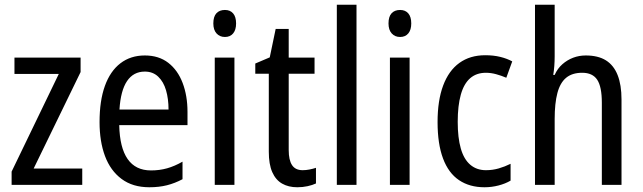

<svg xmlns="http://www.w3.org/2000/svg" viewBox="-20 -780 2711 810"><path d="M327 0H29V-56L228 -468H41V-537H320V-476L122 -69H327Z M591 -546Q650 -546 690 -515Q730 -484 750.5 -430Q771 -376 771 -308V-252H483Q485 -157 518.5 -109Q552 -61 617 -61Q653 -61 685 -70Q717 -79 750 -98V-24Q718 -7 684.5 1.5Q651 10 610 10Q540 10 493 -25Q446 -60 423 -121.5Q400 -183 400 -265Q400 -355 422.5 -417.5Q445 -480 488 -513Q531 -546 591 -546ZM591 -478Q543 -478 516 -438Q489 -398 484 -318H691Q691 -363 680.5 -399Q670 -435 647.5 -456.5Q625 -478 591 -478Z M969 -537V0H886V-537ZM929 -738Q951 -738 963.5 -723.5Q976 -709 976 -681Q976 -654 963.5 -639Q951 -624 929 -624Q907 -624 893.5 -639Q880 -654 880 -681Q880 -710 893 -724Q906 -738 929 -738Z M1257 -62Q1271 -62 1286 -65Q1301 -68 1313 -72V-6Q1298 1 1277.5 5.5Q1257 10 1234 10Q1197 10 1170 -5.5Q1143 -21 1128.5 -54Q1114 -87 1114 -140V-469H1057V-512L1118 -538L1143 -658H1198V-537H1307V-469H1198V-147Q1198 -105 1212 -83.5Q1226 -62 1257 -62Z M1484 0H1401V-760H1484Z M1708 -537V0H1625V-537ZM1668 -738Q1690 -738 1702.5 -723.5Q1715 -709 1715 -681Q1715 -654 1702.5 -639Q1690 -624 1668 -624Q1646 -624 1632.5 -639Q1619 -654 1619 -681Q1619 -710 1632 -724Q1645 -738 1668 -738Z M2024 10Q1961 10 1916.5 -20Q1872 -50 1849 -111.5Q1826 -173 1826 -265Q1826 -356 1849.5 -419Q1873 -482 1918 -514.5Q1963 -547 2027 -547Q2062 -547 2090.5 -540Q2119 -533 2141 -521L2116 -452Q2095 -461 2073 -467Q2051 -473 2030 -473Q1990 -473 1963.5 -450Q1937 -427 1924 -380.5Q1911 -334 1911 -266Q1911 -199 1924 -153.5Q1937 -108 1964 -85Q1991 -62 2030 -62Q2058 -62 2084 -69.5Q2110 -77 2134 -89V-18Q2112 -5 2083 2.5Q2054 10 2024 10Z M2320 -543Q2320 -522 2318.5 -502Q2317 -482 2314 -464H2320Q2332 -491 2352.5 -509Q2373 -527 2398 -536.5Q2423 -546 2451 -546Q2503 -546 2536 -525.5Q2569 -505 2585.5 -463.5Q2602 -422 2602 -360V0H2519V-347Q2519 -414 2499.5 -443.5Q2480 -473 2436 -473Q2394 -473 2368.5 -452Q2343 -431 2331.5 -387.5Q2320 -344 2320 -278V0H2237V-760H2320Z"/></svg>

Font: Noto Sans Khmer Condensed
Style: Regular
Weight: 400
Width: 3
Designer: Danh Hong and the Monotype Design Team
Foundry: Monotype Imaging Inc.
Version: Version 2.004